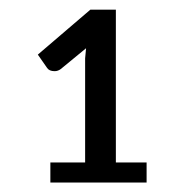

<svg xmlns="http://www.w3.org/2000/svg" viewBox="-20 -836 372 406"><path d="M86.5 -492.5H160V-712.5L162 -734L108.5 -690Q102.5 -685.5 95.5 -685.5Q84 -685.5 79.5 -692.5L60 -720.5L171 -815.5H225V-492.5H290V-450H86.5Z"/></svg>

Font: LatoHex
Style: Regular
Weight: 400
Designer: Lukasz Dziedzic
Foundry: tyPoland Lukasz Dziedzic
Version: Version 1.104; Western+Polish opensource